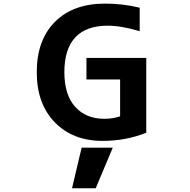

<svg xmlns="http://www.w3.org/2000/svg" viewBox="-20 -761 1040 1053"><path d="M375 271.5 427.7 48.8H598.6L504.9 271.5ZM555.7 -741.2Q654.3 -741.2 746.1 -718.8V-589.8Q645.5 -620.1 570.3 -620.1Q453.1 -620.1 393.1 -556.2Q333 -492.2 333 -365.2Q333 -241.2 392.1 -175.3Q451.2 -109.4 552.7 -109.4Q597.7 -109.4 638.7 -123V-325.2H454.1V-443.4H782.2V-33.2Q670.9 11.7 542 11.7Q379.9 11.7 280.8 -89.8Q181.6 -191.4 181.6 -365.2Q181.6 -541 281.2 -641.1Q380.9 -741.2 555.7 -741.2Z"/></svg>

Font: GenEi Gothic M Regular
Style: Bold
Weight: 700
Designer: o_tamon (Modified); [Source Han Sans]
Ryoko NISHIZUKA  (kana & ideographs); Paul D. Hunt (Latin, Greek & Cyrillic); Wenl
Version: Version 1.1a;Original Version 1.004